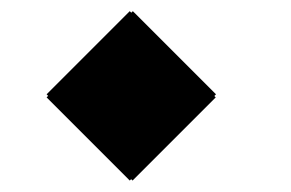

<svg xmlns="http://www.w3.org/2000/svg" viewBox="-20 -557 522 344"><path d="M212.5 -233.5 63.5 -382.5 218 -537 367 -388ZM217.5 -233.5 63.5 -388 212.5 -537 366.5 -382.5Z"/></svg>

Font: Bodoni Moda 11pt
Style: Italic
Weight: 400
Italic angle: -13°
Version: Version 2.004